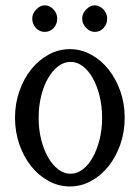

<svg xmlns="http://www.w3.org/2000/svg" viewBox="-20 -670 514 706"><path d="M35.2 -237.3Q35.2 -289.1 51.3 -335Q67.4 -380.9 94.7 -415Q122.1 -449.2 158.7 -469.2Q195.3 -489.3 237.3 -489.3Q278.3 -489.3 314.9 -469.2Q351.6 -449.2 378.9 -415Q406.2 -380.9 422.4 -335Q438.5 -289.1 438.5 -237.3Q438.5 -184.6 422.4 -138.7Q406.2 -92.8 378.9 -58.6Q351.6 -24.4 314.9 -4.4Q278.3 15.6 237.3 15.6Q195.3 15.6 158.7 -4.4Q122.1 -24.4 94.7 -58.6Q67.4 -92.8 51.3 -138.7Q35.2 -184.6 35.2 -237.3ZM122.1 -237.3Q122.1 -194.3 131.3 -157.2Q140.6 -120.1 156.7 -91.8Q172.9 -63.5 193.8 -47.4Q214.8 -31.2 239.3 -31.2Q263.7 -31.2 284.7 -47.4Q305.7 -63.5 321.3 -91.8Q336.9 -120.1 346.2 -157.2Q355.5 -194.3 355.5 -237.3Q355.5 -279.3 346.2 -316.9Q336.9 -354.5 321.3 -382.3Q305.7 -410.2 284.7 -426.3Q263.7 -442.4 239.3 -442.4Q214.8 -442.4 193.8 -426.3Q172.9 -410.2 156.7 -382.3Q140.6 -354.5 131.3 -316.9Q122.1 -279.3 122.1 -237.3ZM328.1 -552.7Q311.5 -552.7 296.9 -567.4Q282.2 -582 282.2 -601.6Q282.2 -620.1 296.9 -635.3Q311.5 -650.4 328.1 -650.4Q345.7 -650.4 359.9 -635.7Q374 -621.1 374 -601.6Q374 -581.1 360.8 -566.9Q347.7 -552.7 328.1 -552.7ZM144.5 -552.7Q125 -552.7 111.8 -567.4Q98.6 -582 98.6 -601.6Q98.6 -620.1 113.3 -635.3Q127.9 -650.4 144.5 -650.4Q162.1 -650.4 176.3 -635.7Q190.4 -621.1 190.4 -601.6Q190.4 -581.1 177.2 -566.9Q164.1 -552.7 144.5 -552.7Z"/></svg>

Font: Subtext
Style: Regular
Weight: 400
Designer: Christopher J. Fynn
Foundry: Christopher J. Fynn for DDC
Version: Version 1.000 preliminary